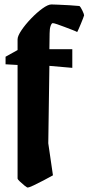

<svg xmlns="http://www.w3.org/2000/svg" viewBox="-20 -678 398 863"><path d="M105 165Q101 165 90 156Q79 147 69 137.5Q59 128 59 124V-386L5 -389V-423L59 -453V-501Q59 -516 76.5 -542Q94 -568 120 -595Q146 -622 171 -640Q196 -658 211 -658Q217 -658 240.5 -657Q264 -656 291.5 -654.5Q319 -653 337 -651Q343 -646 350.5 -630Q358 -614 358 -609Q358 -607 353.5 -596Q349 -585 343.5 -571Q338 -557 333 -546.5Q328 -536 327 -534Q320 -538 304 -544Q288 -550 270 -557Q252 -564 237 -569Q222 -574 217 -574Q212 -574 207.5 -561.5Q203 -549 203 -528L202 -457H305V-373L202 -382L197 -34L218 110Q200 120 175.5 133Q151 146 130.5 155.5Q110 165 105 165Z"/></svg>

Font: Grenze Gotisch ExtraBold
Style: Regular
Weight: 800
Designer: Renata Polastri
Foundry: Omnibus-Type
Version: Version 1.001